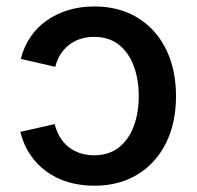

<svg xmlns="http://www.w3.org/2000/svg" viewBox="-20 -573 619 604"><path d="M276.9 11.2Q232.4 11.2 194.1 -0.2Q155.8 -11.7 125.5 -33.9Q95.2 -56.2 74.5 -87.2Q53.7 -118.2 43.9 -158.2L152.3 -182.6Q157.2 -160.6 168 -142.6Q178.7 -124.5 194.6 -111.6Q210.4 -98.6 231 -91.6Q251.5 -84.5 275.9 -84.5Q323.2 -84.5 354.5 -109.6Q385.7 -134.8 401.1 -176.8Q416.5 -218.8 416.5 -270.5Q416.5 -322.3 401.1 -364.5Q385.7 -406.7 354.5 -431.9Q323.2 -457 275.9 -457Q252 -457 231.7 -450.2Q211.4 -443.4 196 -430.9Q180.7 -418.5 169.9 -401.4Q159.2 -384.3 153.8 -362.8L45.4 -387.7Q55.2 -426.3 75.9 -456.8Q96.7 -487.3 127 -508.5Q157.2 -529.8 195.1 -541.3Q232.9 -552.7 276.9 -552.7Q354.5 -552.7 412.4 -517.6Q470.2 -482.4 502 -418.7Q533.7 -355 533.7 -270Q533.7 -186 502 -122.6Q470.2 -59.1 412.4 -23.9Q354.5 11.2 276.9 11.2Z"/></svg>

Font: Inter
Style: 540
Weight: 540
Designer: Rasmus Andersson
Foundry: rsms
Version: Version 4.001;git-66647c0bb